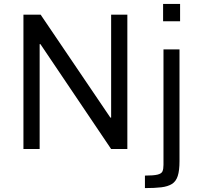

<svg xmlns="http://www.w3.org/2000/svg" viewBox="-20 -763 1025 983"><path d="M100 0V-688H188L545 -161H549V-688H632V0H549L187 -537H183V0ZM815 -654V-743H902V-654ZM722 200V136Q766 136 786.5 131Q807 126 812 114Q817 102 817 81V-510H899V63Q899 110 890 138Q881 166 860 179Q839 192 805.5 196Q772 200 722 200Z"/></svg>

Font: Saira Thin
Style: Regular
Weight: 400
Version: Version 1.101